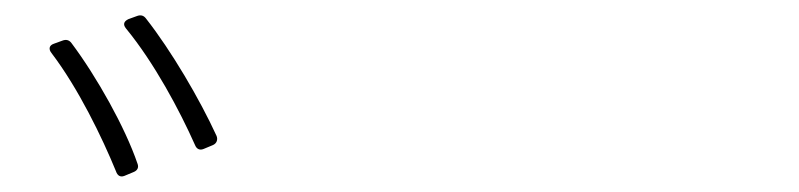

<svg xmlns="http://www.w3.org/2000/svg" viewBox="-20 -882 1040 250"><path d="M234 -693C236 -688 240 -686 245 -688L257 -693C262 -695 264 -700 262 -705C240 -753 203 -816 170 -858C167 -862 163 -863 158 -861L147 -857C141 -854 140 -850 144 -845C181 -800 214 -738 234 -693ZM131 -659C133 -653 137 -651 142 -653L154 -658C159 -660 161 -664 159 -669C143 -716 106 -782 73 -826C70 -830 66 -831 61 -829L50 -825C44 -823 43 -818 47 -813C82 -767 113 -703 131 -659Z"/></svg>

Font: LINE Seed JP_OTF Thin
Style: Regular
Weight: 250
Designer: LY Corporation & Fontrix & Fontworks
Version: Version 1.007